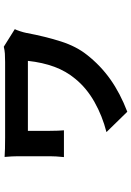

<svg xmlns="http://www.w3.org/2000/svg" viewBox="145 -748 709 1040"><g transform="rotate(-90 500.0 -228.5)"><path d="M841.4 -442Q821.6 -336.4 794.9 -253.2Q768.2 -170 722.6 -112.8Q665.2 -39.4 590 14Q514.8 67.4 414.2 106L304 -6.8Q391.6 -29.2 467.1 -71.8Q542.6 -114.4 592.6 -175.8Q634.2 -225.6 657.7 -289.2Q681.2 -352.8 689.8 -432.4H310.8V-313Q311 -266 313.6 -237.2H168.6Q173.2 -280.8 173.2 -313V-486Q173.2 -517 169.4 -558.6Q207.2 -555.8 274.2 -555.8H683.2Q710.8 -555.8 729.4 -557.1Q748 -558.4 766.4 -563L861.6 -503.4Q857 -495 850.5 -475.2Q844 -455.4 841.4 -442Z"/></g></svg>

Font: 寒蝉端黑体 Light
Style: Regular
Weight: 300
Designer: ChillDuanSans {Warren2060}; 
Source Han Sans {Ryoko NISHIZUKA 西塚涼子 (kana, bopomofo & ideographs); Paul D. Hunt (Latin, G
Foundry: ChillType&Adobe
Version: Version 1.300;Glyphs 3.3 (3306)